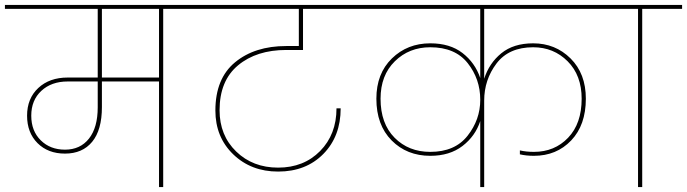

<svg xmlns="http://www.w3.org/2000/svg" viewBox="-55 -760 2791 780"><path d="M209 -152Q271 -152 306.5 -197Q342 -242 342 -324V-429H220Q154 -429 113 -391Q72 -353 72 -290Q72 -228 110.5 -190Q149 -152 209 -152ZM591 -445V-724H359V-445ZM-35 -724V-740H770V-724H608V0H591V-429H359V-325Q359 -232 319.5 -184Q280 -136 209 -136Q140 -136 97.5 -178.5Q55 -221 55 -290Q55 -360 100.5 -402.5Q146 -445 220 -445H342V-724Z M700 -724V-740H1424V-724H1176V-557H1108Q987 -557 912 -494.5Q837 -432 837 -312Q837 -210 904.5 -144.5Q972 -79 1075 -79Q1179 -79 1245.5 -146.5Q1312 -214 1312 -320H1329Q1329 -206 1258.5 -134.5Q1188 -63 1075 -63Q965 -63 892.5 -133Q820 -203 820 -311Q820 -441 900 -507Q980 -573 1108 -573H1159V-724Z M1896 0V-268Q1876 -207 1824 -167Q1772 -127 1693 -127Q1598 -127 1536 -189.5Q1474 -252 1474 -359Q1474 -461 1537 -522.5Q1600 -584 1693 -584Q1773 -584 1824 -544.5Q1875 -505 1896 -443V-724H1354V-740H2445V-724H1912V-440Q1932 -503 1981.5 -543.5Q2031 -584 2111 -584Q2201 -584 2263 -522.5Q2325 -461 2325 -359Q2325 -252 2265.5 -189.5Q2206 -127 2114 -127Q2083 -127 2057 -133V-149Q2083 -143 2114 -143Q2198 -143 2253 -200.5Q2308 -258 2308 -359Q2308 -454 2251 -511Q2194 -568 2111 -568Q2012 -568 1962 -502Q1912 -436 1912 -351V0ZM1693 -143Q1793 -143 1844.5 -208.5Q1896 -274 1896 -354V-355Q1896 -439 1845 -503.5Q1794 -568 1693 -568Q1607 -568 1549 -511Q1491 -454 1491 -359Q1491 -258 1548 -200.5Q1605 -143 1693 -143Z M2537 0V-724H2375V-740H2716V-724H2554V0Z"/></svg>

Font: SVN-Poppins Thin
Style: Regular
Weight: 100
Designer: Ninad Kale (Devanagari), Jonny Pinhorn (Latin)
Foundry: Indian Type Foundry
Version: Version 3.002 2017